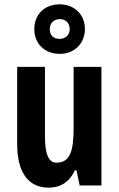

<svg xmlns="http://www.w3.org/2000/svg" viewBox="-20 -854 548 884"><path d="M255 -606C325 -606 371 -656 371 -721C371 -786 323 -834 255 -834C184 -834 138 -787 138 -720C138 -654 184 -606 255 -606ZM255 -675C224 -675 209 -693 209 -720C209 -747 228 -766 255 -766C283 -766 301 -747 301 -720C301 -693 281 -675 255 -675ZM447 -546H319V-268C319 -163 305 -105 240 -105C203 -105 187 -146 187 -228V-546H59V-191C59 -65 107 10 204 10C260 10 300 -17 325 -70H332L347 0H447Z"/></svg>

Font: Noto Sans Kannada ExtraCondensed
Style: Bold
Weight: 700
Width: 2
Designer: Jelle Bosma - Monotype Design Team
Foundry: Monotype Imaging Inc.
Version: Version 2.005